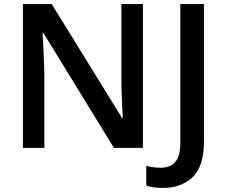

<svg xmlns="http://www.w3.org/2000/svg" viewBox="-20 -734 1123 953"><path d="M689.5 0H545.4L195.8 -569.8H191.4Q193.8 -526.4 196.3 -475.8Q198.7 -425.3 200.2 -373V0H93.8V-713.9H236.8L585.9 -147.9H589.4Q587.4 -185.1 585.2 -237.5Q583 -290 582.5 -338.4V-713.9H689.5ZM788.1 198.7Q761.2 198.7 741 195.6Q720.7 192.4 706.1 187V88.9Q721.7 93.3 739.7 95.9Q757.8 98.6 778.3 98.6Q805.2 98.6 826.9 88.4Q848.6 78.1 861.8 51.3Q875 24.4 875 -24.4V-713.9H992.2V-28.3Q992.2 91.3 936.3 145Q880.4 198.7 788.1 198.7Z"/></svg>

Font: Open Sans SemiBold
Style: Regular
Weight: 600
Designer: Monotype Design Team
Foundry: Monotype Imaging Inc.
Version: Version 3.003; ttfautohint (v1.8.4)